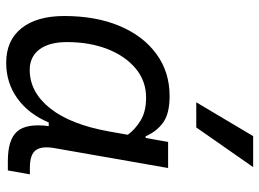

<svg xmlns="http://www.w3.org/2000/svg" viewBox="-130 -706 845 626"><g transform="rotate(90 293.0 -392.5)"><path d="M429.2 -444.3 442.4 -517.6H527.3L462.4 -147Q455.1 -105.5 469.2 -86.2Q483.4 -66.9 525.9 -66.9H547.9L535.2 4.9H504.4Q434.1 4.9 407.7 -25.9Q381.3 -56.6 390.6 -128.4H378.9Q350.6 -62 300 -25.9Q249.5 10.3 184.1 10.3Q111.3 10.3 71.5 -39.6Q31.7 -89.4 31.7 -179.2Q31.7 -282.2 64.2 -359.4Q96.7 -436.5 155.5 -479.5Q214.4 -522.5 292.5 -522.5Q349.6 -522.5 378.9 -501.5Q408.2 -480.5 423.8 -444.3ZM297.4 -445.8Q243.7 -445.8 202.9 -411.9Q162.1 -377.9 139.4 -319.8Q116.7 -261.7 116.7 -188Q116.7 -129.9 140.6 -98.1Q164.6 -66.4 207.5 -66.4Q279.8 -66.4 332.8 -133.1Q385.7 -199.7 408.2 -325.7L418.9 -386.2Q401.9 -409.7 372.8 -427.7Q343.8 -445.8 297.4 -445.8ZM313 -609.4 423.3 -794.9H524.4L395 -609.4Z"/></g></svg>

Font: Cascadia Mono PL SemiLight
Style: Italic
Weight: 350
Italic angle: -10°
Monospace: yes
Designer: Aaron Bell
Foundry: Saja Typeworks
Version: Version 2404.023; ttfautohint (v1.8.4)